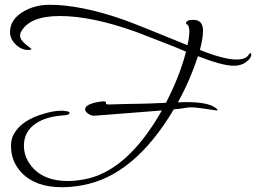

<svg xmlns="http://www.w3.org/2000/svg" viewBox="-20 -726 1071 803"><path d="M239 57Q128 57 70 -4Q26 -51 26 -115Q26 -137 32 -153Q58 -215 146 -245Q199 -263 236 -263Q241 -263 246.5 -262.5Q252 -262 256 -261Q271 -260 271 -254Q271 -244 240 -243Q174 -238 132 -211Q80 -177 80 -117Q80 -63 121 -20Q171 31 263 31Q293 31 327 25Q510 -5 657 -264L375 -242Q363 -241 349.5 -250Q336 -259 336 -269Q336 -290 393 -300Q400 -301 405 -301.5Q410 -302 414 -302Q423 -302 423 -298V-294Q423 -289 435 -289Q527 -292 562 -292Q572 -292 600 -293Q628 -294 674 -296Q732 -408 758 -510Q726 -524 673.5 -544.5Q621 -565 548 -593Q364 -659 230 -659Q102 -659 67 -591Q64 -584 64 -577Q64 -560 88 -540L112 -521Q112 -520 107 -518Q105 -518 102.5 -517.5Q100 -517 97 -517Q71 -517 49 -537Q22 -561 22 -592Q22 -642 72 -674Q122 -706 188 -706Q315 -706 490 -646Q516 -637 584 -610Q652 -583 764 -537Q772 -572 772 -593Q772 -621 760 -625Q758 -627 758 -628Q758 -643 788 -643Q829 -643 829 -598Q829 -565 816 -517Q917 -477 969 -477Q985 -477 995 -480Q1011 -484 1018 -494Q1025 -504 1026 -504Q1031 -504 1031 -498Q1031 -483 1010 -467Q989 -451 958 -451Q910 -451 808 -491Q792 -442 771 -393.5Q750 -345 724 -298Q733 -298 741.5 -298.5Q750 -299 758 -299Q847 -299 878 -277Q890 -270 890 -266Q890 -264 886 -264Q886 -264 872.5 -266Q859 -268 831 -272Q817 -274 804 -275.5Q791 -277 780 -277Q773 -277 767 -276.5Q761 -276 756 -275Q732 -270 707 -269Q541 11 323 49Q301 53 280 55Q259 57 239 57Z"/></svg>

Font: Ephesis
Style: Regular
Weight: 400
Designer: Robert E. Leuschke
Foundry: Robert E. Leuschke
Version: Version 1.010; ttfautohint (v1.8.3)